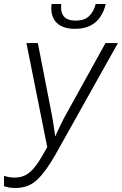

<svg xmlns="http://www.w3.org/2000/svg" viewBox="-31 -929 609 959"><path d="M46 10Q14 10 -11 1V-51Q14 -42 42 -42Q76 -42 101.5 -57Q127 -72 151 -105.5Q175 -139 205 -194L101 -714H158L230 -345Q234 -320 238 -294.5Q242 -269 245 -247Q254 -269 265.5 -292.5Q277 -316 288 -338L496 -714H558L245 -155Q199 -74 155.5 -32Q112 10 46 10ZM343 -785Q286 -785 255.5 -812Q225 -839 225 -890Q225 -893 225.5 -898.5Q226 -904 227 -909H275Q274 -899 274 -893Q274 -826 346 -826Q390 -826 413.5 -848Q437 -870 447 -909H497Q483 -849 445 -817Q407 -785 343 -785Z"/></svg>

Font: Noto Sans SemiCondensed Light
Style: Italic
Weight: 300
Width: 4
Italic angle: -12°
Designer: Monotype Design Team
Foundry: Monotype Imaging Inc.
Version: Version 2.013; ttfautohint (v1.8.4.7-5d5b)